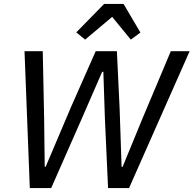

<svg xmlns="http://www.w3.org/2000/svg" viewBox="-20 -959 987 979"><path d="M132 0 105 -698H198L205 -358L208 -109H213L342 -413L468 -698H576L590 -405L600 -108H605L707 -356L851 -698H947L638 0H531L515 -352L507 -593H501L396 -352L241 0ZM610 -939 696 -793 647 -757 552 -873 414 -757 369 -794 511 -939Z"/></svg>

Font: IBM Plex Sans Text
Style: Italic
Weight: 450
Italic angle: -11°
Designer: Mike Abbink, Paul van der Laan, Pieter van Rosmalen
Foundry: Bold Monday
Version: Version 3.005